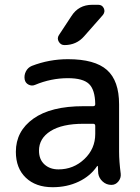

<svg xmlns="http://www.w3.org/2000/svg" viewBox="-20 -780 591 810"><path d="M369.1 -759.8H394.5Q411.1 -759.8 418 -745.1Q424.8 -730.5 414.1 -716.8L335 -627Q302.7 -589.8 252 -589.8Q236.3 -589.8 228 -604Q219.7 -618.2 228.5 -631.8L281.2 -711.9Q311.5 -759.8 369.1 -759.8ZM332 -257.8Q242.2 -257.8 193.4 -227.1Q144.5 -196.3 144.5 -144.5Q144.5 -107.4 167.5 -86.4Q190.4 -65.4 226.6 -65.4Q290 -65.4 335.9 -108.9Q381.8 -152.3 381.8 -214.8V-249Q381.8 -257.8 373 -257.8ZM202.1 9.8Q130.9 9.8 88.9 -30.3Q46.9 -70.3 46.9 -139.6Q46.9 -226.6 120.6 -279.3Q194.3 -332 332 -332H373Q381.8 -332 381.8 -340.8Q380.9 -401.4 355.5 -425.8Q330.1 -450.2 266.6 -450.2Q195.3 -450.2 127.9 -421.9Q114.3 -416 100.6 -422.9Q86.9 -429.7 84 -445.3Q81.1 -462.9 89.4 -479Q97.7 -495.1 114.3 -502Q187.5 -530.3 266.6 -530.3Q379.9 -530.3 431.2 -484.9Q482.4 -439.5 482.4 -339.8V-139.6Q482.4 -100.6 489.3 -46.9Q491.2 -29.3 479.5 -14.6Q467.8 0 450.2 0Q428.7 0 413.1 -14.2Q397.5 -28.3 394.5 -47.9Q393.6 -52.7 393.6 -63.5Q393.6 -74.2 392.6 -79.1Q392.6 -80.1 391.6 -80.1Q389.6 -80.1 389.6 -79.1Q361.3 -37.1 312 -13.7Q262.7 9.8 202.1 9.8Z"/></svg>

Font: Rounded Mgen+ 2p medium
Style: Regular
Weight: 500
Designer: [Source Han Sans]
Ryoko NISHIZUKA  (kana & ideographs); Paul D. Hunt (Latin, Greek & Cyrillic); Wenlong ZHANG  (bopomofo
Version: Version 1.059.20150602